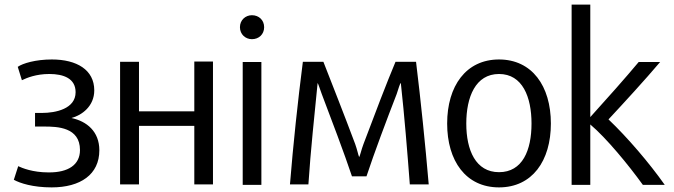

<svg xmlns="http://www.w3.org/2000/svg" viewBox="-20 -800 2924 833"><path d="M308 -400C308 -328 222 -310 162 -310H132V-251H162C165 -251 168.1 -251 171.4 -251C228.6 -251 327 -248.3 327 -149C327 -84 274.6 -52 193.8 -52C192.5 -52 191.3 -52 190 -52C122 -52 76 -71 59 -79L40 -20C67 -5 123 13 204 13C329 13 411 -43 411 -148C411 -230 356 -274 290 -288C335 -300 389 -339 389 -408C389 -497 313 -542 205 -542C134 -542 78 -525 57 -510L75 -452C96 -462 136 -479 194 -479C255.9 -479 308 -459.6 308 -400Z M904 -533H823V-317H583V-532H501V0H583V-254H823V0H904Z M1114 2V-531H1033V2ZM1126 -682C1126 -713 1103 -734 1073 -734C1045 -734 1021 -713 1021 -682C1021 -651 1045 -630 1073 -630C1103 -630 1126 -651 1126 -682Z M1840 0C1825 -175 1806 -360 1785 -532H1696C1657 -439 1607 -308 1557 -175C1548 -152 1541 -119 1538 -119C1534 -128 1530 -150 1521 -175C1472 -306 1420 -437 1383 -532H1294C1272 -361 1252 -173 1238 0H1318C1328 -151 1344 -297 1358 -440C1361 -436 1368 -414 1376 -392C1417 -284 1474 -134 1507 -35H1570C1603 -135 1659 -284 1701 -392C1709 -416 1715 -438 1719 -440C1735 -293 1747 -144 1758 0Z M2286 -264C2286 -148 2247 -53 2145 -53C2044 -53 2003 -148 2003 -264C2003 -379 2043 -479 2145 -479C2247 -479 2286 -379 2286 -264ZM2370 -264C2370 -427 2288 -542 2145 -542C2002 -542 1920 -427 1920 -264C1920 -102 2001 13 2145 13C2289 13 2370 -102 2370 -264Z M2864 2C2797 -93 2703 -203 2620 -282C2688 -355 2778 -453 2844 -531H2751C2696 -465 2610 -368 2541 -292V-780H2460V2H2541V-260C2611 -201 2707 -84 2769 2Z"/></svg>

Font: Repo
Style: Regular
Weight: 400
Designer: Stefan Peev
Foundry: Context Ltd
Version: Version 0.000